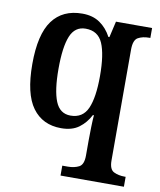

<svg xmlns="http://www.w3.org/2000/svg" viewBox="-86 -615 765 916"><g transform="rotate(10 296.0 -156.5)"><path d="M270 233V185H297Q328 185 350.5 173.5Q373 162 373 118V44Q373 17 374 -20Q375 -57 377 -78H372Q352 -39 319 -14.5Q286 10 233 10Q143 10 94 -57Q45 -124 45 -268Q45 -412 94.5 -479Q144 -546 239 -546Q290 -546 324.5 -522Q359 -498 380 -458H385L403 -536H578V-488H572Q541 -488 519 -476Q497 -464 497 -417V120Q497 163 519.5 174Q542 185 572 185H577V233ZM267 -57Q326 -57 349.5 -110Q373 -163 373 -267Q373 -372 350 -425Q327 -478 267 -478Q215 -478 193.5 -425.5Q172 -373 172 -267Q172 -163 193.5 -110Q215 -57 267 -57Z"/></g></svg>

Font: Noto Serif Myanmar SemiCondensed SemiBold
Style: Regular
Weight: 600
Width: 4
Designer: Ben Mitchell and the Monotype Design Team
Foundry: Monotype Imaging Inc.
Version: Version 2.106; ttfautohint (v1.8.4.7-5d5b)